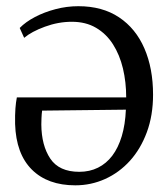

<svg xmlns="http://www.w3.org/2000/svg" viewBox="-20 -568 528 604"><path d="M217 15Q130 15 80.2 -34.5Q30.5 -84 27.5 -178Q27 -207 28.5 -226.8Q30 -246.5 33 -261.5H377Q377 -309.5 366.8 -352.5Q356.5 -395.5 335.5 -428.5Q314.5 -461.5 282.2 -480.5Q250 -499.5 206 -499.5Q163.5 -499.5 121.2 -484Q79 -468.5 56 -449L42 -480Q60.5 -499 90 -514.5Q119.5 -530 154.8 -539.2Q190 -548.5 226.5 -548.5Q302 -548.5 354.5 -513.5Q407 -478.5 434.2 -415.8Q461.5 -353 461.5 -270Q461.5 -205 442 -152.2Q422.5 -99.5 388.8 -62.2Q355 -25 310.8 -5Q266.5 15 217 15ZM229.5 -27.5Q262 -27.5 288.2 -40.5Q314.5 -53.5 333.2 -78.2Q352 -103 363 -139.5Q374 -176 376 -223L112.5 -220Q111 -209.5 110.5 -196Q110 -182.5 110 -176.5Q110.5 -110.5 138.2 -69Q166 -27.5 229.5 -27.5Z"/></svg>

Font: Merriweather 60pt Light
Style: Regular
Weight: 300
Version: Version 2.100